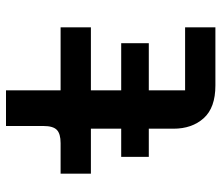

<svg xmlns="http://www.w3.org/2000/svg" viewBox="-69 -669 738 640"><g transform="rotate(-90 300.0 -349.0)"><path d="M529 0H335Q261 0 226 -39Q191 -78 191 -140V-222H97V-314H191V-415H41V-516H143Q174 -516 187 -528.5Q200 -541 200 -573V-698H319V-516H529V-415H319V-314H476V-222H319V-101H529Z"/></g></svg>

Font: IBM Plex Mono SmBld
Style: Regular
Weight: 600
Monospace: yes
Designer: Mike Abbink, Paul van der Laan, Pieter van Rosmalen
Foundry: Bold Monday
Version: Version 2.3